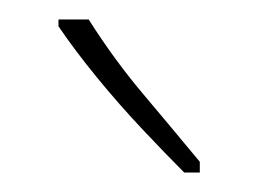

<svg xmlns="http://www.w3.org/2000/svg" viewBox="-20 -849 265 197"><path d="M71 -829Q97 -788 126.5 -753Q156 -718 185 -683V-672H169Q150 -691 126 -716.5Q102 -742 79.5 -769.5Q57 -797 40 -822V-829Z"/></svg>

Font: Noto Sans Malayalam UI ExtraCondensed Thin
Style: Regular
Weight: 100
Width: 2
Designer: Jelle Bosma - Monotype Design Team
Foundry: Monotype Imaging Inc.
Version: Version 2.104; ttfautohint (v1.8.4.7-5d5b)